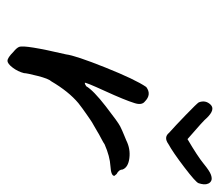

<svg xmlns="http://www.w3.org/2000/svg" viewBox="-57 -548 586 512"><g transform="rotate(90 236.0 -292.0)"><path d="M364 -448Q346 -435 334 -450Q317 -465 286.5 -494.5Q256 -524 253 -529Q246 -547 259 -560.5Q272 -574 295 -550Q300 -543 351 -499Q397 -526 416.5 -542Q436 -558 446 -561.5Q456 -565 461.5 -562.5Q467 -560 469.5 -554.5Q472 -549 471.5 -542.5Q471 -536 468.5 -528.5Q466 -521 426 -490.5Q386 -460 364 -448ZM118 -35Q108 -43 105 -50Q99 -64 125 -175Q128 -200 160 -280Q192 -360 212 -389Q232 -404 251 -385Q261 -377 255 -358Q247 -332 222.5 -278.5Q198 -225 201 -225Q204 -225 210 -229Q221 -248 263.5 -281Q306 -314 317 -319.5Q328 -325 340.5 -330Q353 -335 355 -336Q377 -347 401.5 -344Q426 -341 432 -326Q432 -316 444 -310L449 -304Q449 -295 423 -293.5Q397 -292 365 -278Q361 -275 348.5 -268.5Q336 -262 331.5 -259Q327 -256 316 -250Q305 -244 299.5 -240Q294 -236 285 -230Q276 -224 269.5 -219Q263 -214 255 -208Q224 -182 197 -136Q190 -129 182.5 -99.5Q175 -70 175 -63Q171 -47 160.5 -33Q150 -19 142 -19Q134 -19 118 -35Z"/></g></svg>

Font: Caveat
Style: Regular
Weight: 400
Designer: Pablo Impallari
Foundry: Creative Lab NY
Version: Version 1.096; ttfautohint (v1.3)